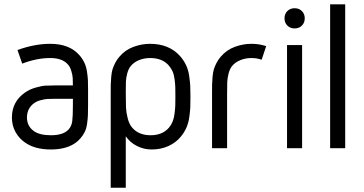

<svg xmlns="http://www.w3.org/2000/svg" viewBox="-20 -687 1685 890"><path d="M388.2 -200.2Q388.2 -168 387.5 -152.3Q386.7 -136.7 383.8 -114.5Q380.9 -92.3 373.3 -76.4Q365.7 -60.5 353 -45.9Q309.1 5.9 215.8 5.9Q141.1 5.9 95.2 -26.9Q68.4 -45.4 51.8 -75.2Q35.2 -105 35.2 -142.1Q35.2 -214.8 94.2 -256.8Q115.7 -272.5 144.5 -280.8Q173.3 -289.1 190.7 -290Q208 -291 235.8 -291H317.9Q317.9 -312.5 317.1 -325.2Q316.4 -337.9 310.8 -357.4Q305.2 -377 293.9 -389.2Q268.1 -418 212.9 -418Q150.4 -418 83 -392.1L61 -455.1Q140.1 -483.9 212.9 -483.9Q302.2 -483.9 348.1 -431.2Q362.3 -415 371.1 -396.5Q379.9 -377.9 383.3 -354.5Q386.7 -331.1 387.5 -315.9Q388.2 -300.8 388.2 -273.9ZM317.9 -200.2V-229H235.8Q212.9 -229 200.4 -228.3Q188 -227.5 169.7 -222.9Q151.4 -218.3 138.2 -209Q105 -184.6 105 -142.1Q105 -102.5 137.2 -79.1Q164.6 -60.1 215.8 -60.1Q274.9 -60.1 298.8 -87.9Q312 -103 314.9 -125.5Q317.9 -147.9 317.9 -200.2Z M675.8 -418Q648.4 -418 624.8 -408.4Q601.1 -398.9 586.9 -381.8Q575.7 -368.7 570.1 -347.7Q564.5 -326.7 563.7 -309.8Q563 -293 563 -258.8Q563 -211.4 564 -189Q564.9 -166.5 571.8 -139.2Q578.6 -111.8 592.8 -95.2Q623 -60.1 678.2 -60.1Q732.9 -60.1 763.2 -95.2Q773.9 -107.9 780.3 -123.8Q786.6 -139.6 789.3 -161.6Q792 -183.6 792.5 -198.5Q793 -213.4 793 -241.2Q793 -270 792.5 -283.9Q792 -297.9 789.3 -319.6Q786.6 -341.3 779.8 -356.4Q772.9 -371.6 761.2 -384.8Q731.4 -418 675.8 -418ZM675.8 -483.9Q763.7 -483.9 814.9 -426.8Q832 -407.2 842.5 -385Q853 -362.8 856.9 -335.4Q860.8 -308.1 861.8 -290.3Q862.8 -272.5 862.8 -241.2Q862.8 -207.5 862.1 -189.5Q861.3 -171.4 857.4 -143.8Q853.5 -116.2 843.8 -94.5Q834 -72.8 817.9 -53.2Q795.4 -25.9 760.7 -10Q726.1 5.9 683.1 5.9Q646.5 5.9 614.7 -10.3Q583 -26.4 563 -55.2V183.1H493.2V-249Q493.2 -280.3 493.4 -294.7Q493.7 -309.1 495.6 -331.1Q497.6 -353 501.7 -366.2Q505.9 -379.4 513.7 -394.8Q521.5 -410.2 533.2 -423.8Q560.1 -455.6 598.4 -469.7Q636.7 -483.9 675.8 -483.9Z M1145.5 -483.9Q1182.6 -483.9 1213.9 -473.1L1192.9 -410.2Q1170.4 -418 1145.5 -418Q1118.2 -418 1094.5 -408.4Q1070.8 -398.9 1056.6 -381.8Q1045.4 -368.7 1039.8 -347.2Q1034.2 -325.7 1033.4 -307.1Q1032.7 -288.6 1032.7 -249V0H962.9V-249Q962.9 -280.3 963.1 -294.7Q963.4 -309.1 965.3 -331.1Q967.3 -353 971.4 -366.2Q975.6 -379.4 983.4 -394.8Q991.2 -410.2 1002.9 -423.8Q1029.8 -455.6 1068.1 -469.7Q1106.4 -483.9 1145.5 -483.9Z M1312 -635.7Q1325.2 -648.9 1345.7 -648.9Q1366.2 -648.9 1379.4 -635.7Q1392.6 -622.6 1392.6 -602.1Q1392.6 -581.5 1379.4 -568.4Q1366.2 -555.2 1345.7 -555.2Q1325.2 -555.2 1312 -568.4Q1298.8 -581.5 1298.8 -602.1Q1298.8 -622.6 1312 -635.7ZM1310.5 0V-478H1380.4V0Z M1510.3 -667H1580.1V0H1510.3Z"/></svg>

Font: Gidolinya
Style: Regular
Weight: 400
Version: Version 1.0.3